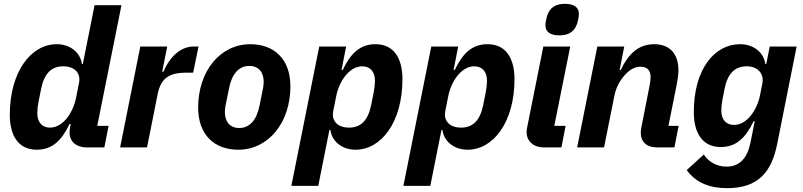

<svg xmlns="http://www.w3.org/2000/svg" viewBox="-20 -767 4179 999"><path d="M523 0 545 -112H486L612 -740H472L411 -434H406C399 -491 348 -537 275 -537C141 -537 31 -393 31 -170C31 -65 73 12 171 12C253 12 301 -37 342 -122H348L345 -107C344 -102 342 -88 342 -77C342 -28 380 0 430 0ZM240 -103C199 -103 174 -131 174 -178C174 -194 177 -221 180 -235L194 -305C210 -384 247 -422 309 -422C367 -422 402 -388 391 -335L375 -255C367 -216 349 -178 327 -151C306 -125 276 -103 240 -103Z M745 0 800 -276C817 -361 861 -389 950 -389H985L1013 -525H988C907 -525 853 -451 831 -394H824L850 -525H710L605 0Z M1220 12C1376 12 1491 -128 1491 -318C1491 -456 1410 -537 1282 -537C1126 -537 1011 -397 1011 -207C1011 -69 1092 12 1220 12ZM1225 -101C1176 -101 1150 -134 1150 -184C1150 -197 1152 -209 1153 -215L1172 -309C1187 -384 1224 -424 1277 -424C1326 -424 1352 -391 1352 -341C1352 -328 1350 -316 1349 -310L1330 -216C1315 -141 1278 -101 1225 -101Z M1496 200H1636L1694 -91H1699C1706 -34 1757 12 1830 12C1964 12 2074 -132 2074 -355C2074 -460 2032 -537 1934 -537C1852 -537 1804 -488 1763 -403H1757L1781 -525H1641ZM1796 -103C1738 -103 1703 -137 1714 -190L1730 -270C1738 -309 1756 -347 1778 -374C1799 -400 1829 -422 1865 -422C1906 -422 1931 -394 1931 -347C1931 -331 1928 -304 1925 -290L1911 -220C1895 -141 1858 -103 1796 -103Z M2079 200H2219L2277 -91H2282C2289 -34 2340 12 2413 12C2547 12 2657 -132 2657 -355C2657 -460 2615 -537 2517 -537C2435 -537 2387 -488 2346 -403H2340L2364 -525H2224ZM2379 -103C2321 -103 2286 -137 2297 -190L2313 -270C2321 -309 2339 -347 2361 -374C2382 -400 2412 -422 2448 -422C2489 -422 2514 -394 2514 -347C2514 -331 2511 -304 2508 -290L2494 -220C2478 -141 2441 -103 2379 -103Z M2890 -583C2957 -583 2977 -620 2986 -655C2989 -667 2992 -683 2992 -695C2992 -727 2969 -747 2920 -747C2853 -747 2833 -710 2824 -675C2821 -663 2818 -647 2818 -635C2818 -603 2841 -583 2890 -583ZM2901 0 2923 -112H2864L2947 -525H2807L2723 -105C2721 -95 2720 -88 2720 -80C2720 -32 2756 0 2810 0Z M3123 0 3177 -270C3185 -310 3203 -344 3227 -372C3250 -399 3278 -420 3312 -420C3350 -420 3365 -398 3365 -368C3365 -348 3362 -331 3358 -312L3317 -104C3316 -99 3314 -88 3314 -76C3314 -29 3345 0 3398 0H3489L3511 -112H3458L3501 -327C3506 -354 3510 -376 3510 -401C3510 -487 3465 -537 3384 -537C3302 -537 3250 -487 3210 -403H3204L3228 -525H3088L2983 0Z M3730 -2C3812 -2 3860 -51 3901 -136H3907L3885 -26C3869 55 3829 100 3760 100C3709 100 3667 75 3642 37L3553 118C3604 187 3676 212 3764 212C3925 212 3995 128 4024 -19L4125 -525H3985L3967 -434H3962C3955 -491 3904 -537 3831 -537C3697 -537 3590 -407 3590 -184C3590 -79 3632 -2 3730 -2ZM3799 -117C3758 -117 3733 -145 3733 -192C3733 -208 3736 -235 3739 -249L3750 -305C3766 -384 3803 -422 3865 -422C3929 -422 3955 -377 3947 -335L3934 -269C3926 -230 3908 -192 3886 -165C3865 -139 3835 -117 3799 -117Z"/></svg>

Font: LVC Sans
Style: Bold Italic
Weight: 700
Italic angle: -11.31°
Designer: Mike Abbink, Paul van der Laan, Pieter van Rosmalen
Foundry: Bold Monday
Version: Version 3.0